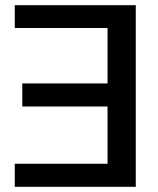

<svg xmlns="http://www.w3.org/2000/svg" viewBox="-20 -721 610 741"><path d="M504 -701V0H37V-89H395V-310H66V-399H395V-613H37V-701Z"/></svg>

Font: LT Superior Semi-bold
Style: Regular
Weight: 600
Designer: Daniel Lyons
Foundry: LyonsType
Version: Version 1.0